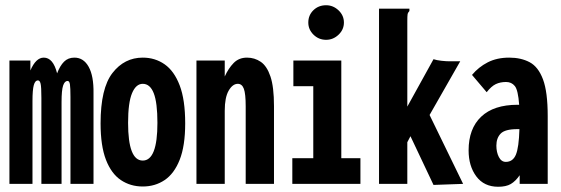

<svg xmlns="http://www.w3.org/2000/svg" viewBox="-20 -702 2140 733"><path d="M16 0V-471H96V-433Q117 -482 147 -482Q183 -482 198 -422Q209 -451 224.5 -466.5Q240 -482 264 -482Q299 -482 318.5 -447Q338 -412 337 -346V0H249V-332Q249 -367 247 -380Q245 -393 238 -393Q227 -393 221 -375.5Q215 -358 215 -312V0H138V-328Q138 -370 135 -382.5Q132 -395 125 -395Q114 -395 109 -377Q104 -359 104 -316V0Z M525 10Q478 10 441.5 -14.5Q405 -39 384.5 -92Q364 -145 364 -231Q364 -365 409.5 -423.5Q455 -482 525 -482Q572 -482 608.5 -456.5Q645 -431 666 -376Q687 -321 687 -231Q687 -145 666 -92Q645 -39 608.5 -14.5Q572 10 525 10ZM525 -89Q581 -89 581 -233Q581 -310 567 -346Q553 -382 525 -382Q499 -382 484 -346Q469 -310 469 -233Q469 -89 525 -89Z M730 0V-471H838V-410Q852 -441 872 -461.5Q892 -482 923 -482Q952 -482 975.5 -466Q999 -450 1012.5 -410Q1026 -370 1026 -297V0H918V-296Q918 -344 911 -363Q904 -382 888 -382Q868 -382 853 -356Q838 -330 838 -279V0Z M1096 0V-98H1176V-373H1100V-471H1283V-98H1356V0ZM1225 -550Q1197 -550 1177 -569.5Q1157 -589 1157 -616Q1157 -644 1176.5 -663Q1196 -682 1225 -682Q1252 -682 1272.5 -662.5Q1293 -643 1293 -616Q1293 -589 1272.5 -569.5Q1252 -550 1225 -550Z M1547 -182 1535 -159V0H1427V-669H1543V-660Q1537 -654 1536 -647Q1535 -640 1535 -623V-295L1635 -476Q1647 -472 1665 -470Q1683 -468 1695 -468H1737L1620 -263L1748 0L1635 4Z M1882 11Q1828 11 1798.5 -28.5Q1769 -68 1769 -128Q1769 -211 1817 -256.5Q1865 -302 1956 -302Q1958 -302 1962 -302Q1958 -358 1945.5 -373.5Q1933 -389 1912 -389Q1890 -389 1873 -381Q1856 -373 1838 -350L1782 -416Q1807 -446 1842 -464Q1877 -482 1924 -482Q1969 -482 2002 -464.5Q2035 -447 2053 -399Q2071 -351 2071 -259V0H1964V-33Q1948 -10 1930 0.5Q1912 11 1882 11ZM1875 -146Q1875 -121 1884.5 -102.5Q1894 -84 1911 -84Q1938 -84 1949.5 -111.5Q1961 -139 1963 -209Q1957 -209 1955 -209Q1908 -209 1891.5 -192Q1875 -175 1875 -146Z"/></svg>

Font: Inconsolata ExtraCondensed Black
Style: Regular
Weight: 900
Width: 2
Monospace: yes
Designer: Raph Levien, Cyreal, Brenton Simpson
Foundry: Raph Levien, Cyreal, Google
Version: Version 3.001; ttfautohint (v1.8.2.53-6de2)